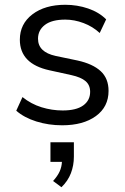

<svg xmlns="http://www.w3.org/2000/svg" viewBox="-20 -515 521 803"><path d="M240 9Q183 9 132 -7Q81 -23 48 -52L74 -109Q110 -80 153.5 -66.5Q197 -53 242 -53Q299 -53 328 -74Q357 -95 357 -131Q357 -159 338 -175.5Q319 -192 278 -201L187 -221Q63 -248 63 -349Q63 -415 115.5 -455Q168 -495 253 -495Q303 -495 348.5 -479.5Q394 -464 424 -434L397 -377Q368 -404 329.5 -418.5Q291 -433 253 -433Q197 -433 168 -411Q139 -389 139 -353Q139 -297 213 -281L304 -262Q368 -248 401 -217.5Q434 -187 434 -135Q434 -68 381 -29.5Q328 9 240 9ZM237 268 202 242Q221 221 229.5 202Q238 183 239 162H191V80H289V140Q289 177 276.5 209.5Q264 242 237 268Z"/></svg>

Font: Nunito Sans
Style: Regular
Weight: 400
Designer: Vernon Adams
Foundry: Vernon Adams
Version: Version 3.101; ttfautohint (v1.8.4.7-5d5b);gftools[0.9.27]